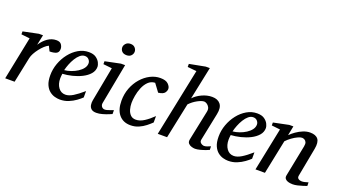

<svg xmlns="http://www.w3.org/2000/svg" viewBox="-64 -1252 3119 1778"><g transform="rotate(20 1496.0 -362.5)"><path d="M409.2 -431.6Q409.2 -396.5 384.8 -385.3Q360.4 -374 319.8 -374L295.9 -421.9Q277.8 -414.1 256.8 -395Q235.8 -376 216.3 -350.8Q196.8 -325.7 182.6 -299.8Q168.5 -273.9 164.1 -252L111.8 0H19L105 -424.8L21 -434.1V-462.9L171.9 -494.1H211.9L190.9 -393.1Q221.7 -440.4 261 -467.3Q300.3 -494.1 345.2 -494.1Q381.3 -494.1 395.3 -473.1Q409.2 -452.1 409.2 -431.6Z M786.1 -393.1Q786.1 -352.1 759 -321Q731.9 -290 688.7 -268.3Q645.5 -246.6 596.2 -234.6Q546.9 -222.7 502 -220.2Q500.5 -210.4 499.3 -196.8Q498 -183.1 498 -173.8Q498 -119.1 523.9 -83.5Q549.8 -47.9 593.3 -47.9Q627 -47.9 667.7 -72.5Q708.5 -97.2 763.2 -145V-82Q744.6 -64 714.4 -42Q684.1 -20 645 -3.9Q606 12.2 560.1 12.2Q537.1 12.2 509.8 4.9Q482.4 -2.4 457.8 -22Q433.1 -41.5 417.2 -77.1Q401.4 -112.8 401.4 -169.9Q401.4 -229.5 422.1 -286.9Q442.9 -344.2 479.5 -390.9Q516.1 -437.5 563.7 -465.3Q611.3 -493.2 665 -493.2Q711.4 -493.2 737.8 -474.1Q764.2 -455.1 775.1 -431.4Q786.1 -407.7 786.1 -393.1ZM697.3 -394Q697.3 -413.6 682.6 -430.2Q668 -446.8 643.1 -446.8Q618.2 -446.8 596.4 -428.5Q574.7 -410.2 556.6 -380.9Q538.6 -351.6 525.9 -319.1Q513.2 -286.6 506.3 -257.8Q538.1 -260.7 571.5 -272.5Q605 -284.2 633.5 -302.5Q662.1 -320.8 679.7 -344.2Q697.3 -367.7 697.3 -394Z M1062 -641.1Q1062 -619.1 1046.1 -602.1Q1030.3 -585 1001.5 -585Q970.7 -585 955.1 -601.3Q939.5 -617.7 939.5 -641.1Q939.5 -660.6 956.1 -678.7Q972.7 -696.8 1002.4 -696.8Q1030.8 -696.8 1046.4 -679.4Q1062 -662.1 1062 -641.1ZM1066.4 -28.8Q1059.1 -25.4 1034.4 -15.4Q1009.8 -5.4 978.8 3.4Q947.8 12.2 920.4 12.2Q886.2 12.2 869.9 -2.7Q853.5 -17.6 850.1 -40.3Q846.7 -63 851.1 -85.9L915 -424.8L829.1 -434.1V-462.9L980 -494.1H1021L945.3 -94.2Q941.4 -73.7 952.6 -58.3Q963.9 -43 984.4 -43Q996.1 -43 1012.7 -48.3Q1029.3 -53.7 1044.7 -59.6Q1060.1 -65.4 1066.4 -66.9Z M1472.2 -423.8Q1472.2 -404.3 1457.8 -384.8Q1443.4 -365.2 1395.5 -358.9L1338.4 -436Q1297.9 -434.1 1270.5 -406.7Q1243.2 -379.4 1226.8 -339.1Q1210.4 -298.8 1203.4 -257.6Q1196.3 -216.3 1196.3 -186Q1196.3 -153.8 1204.8 -123.3Q1213.4 -92.8 1232.9 -73Q1252.4 -53.2 1285.2 -53.2Q1325.2 -53.2 1366.9 -80.1Q1408.7 -106.9 1451.2 -148.9V-85.9Q1430.7 -65.9 1401.9 -43Q1373 -20 1336.4 -3.9Q1299.8 12.2 1255.4 12.2Q1184.1 12.2 1142.8 -36.4Q1101.6 -85 1101.6 -173.8Q1101.6 -241.2 1124 -299.3Q1146.5 -357.4 1184.8 -401.1Q1223.1 -444.8 1271.2 -469.5Q1319.3 -494.1 1370.1 -494.1Q1424.3 -494.1 1448.2 -470.5Q1472.2 -446.8 1472.2 -423.8Z M2026.4 -24.9Q2018.1 -20.5 1993.9 -11.5Q1969.7 -2.4 1941.7 4.9Q1913.6 12.2 1892.6 12.2Q1880.4 12.2 1860.8 7.1Q1841.3 2 1827.6 -12.2Q1814 -26.4 1819.3 -53.2L1880.4 -348.1Q1885.7 -374.5 1876 -392.3Q1866.2 -410.2 1851.3 -419.2Q1836.4 -428.2 1825.2 -428.2Q1801.3 -428.2 1761 -406.5Q1720.7 -384.8 1687.5 -350.1L1614.3 0H1522.5L1660.2 -668L1571.3 -676.8V-707L1727.5 -736.8H1767.6L1700.2 -414.1Q1731 -447.8 1780.5 -470.9Q1830.1 -494.1 1880.4 -494.1Q1935.5 -494.1 1962.6 -460.4Q1989.7 -426.8 1975.6 -358.9L1920.4 -89.8Q1916.5 -70.8 1924.8 -60.3Q1933.1 -49.8 1944.8 -45.4Q1956.5 -41 1962.4 -41Q1976.1 -41 1992.2 -46.9Q2008.3 -52.7 2025.4 -60.1Z M2445.3 -393.1Q2445.3 -352.1 2418.2 -321Q2391.1 -290 2347.9 -268.3Q2304.7 -246.6 2255.4 -234.6Q2206.1 -222.7 2161.1 -220.2Q2159.7 -210.4 2158.4 -196.8Q2157.2 -183.1 2157.2 -173.8Q2157.2 -119.1 2183.1 -83.5Q2209 -47.9 2252.4 -47.9Q2286.1 -47.9 2326.9 -72.5Q2367.7 -97.2 2422.4 -145V-82Q2403.8 -64 2373.5 -42Q2343.3 -20 2304.2 -3.9Q2265.1 12.2 2219.2 12.2Q2196.3 12.2 2168.9 4.9Q2141.6 -2.4 2116.9 -22Q2092.3 -41.5 2076.4 -77.1Q2060.5 -112.8 2060.5 -169.9Q2060.5 -229.5 2081.3 -286.9Q2102.1 -344.2 2138.7 -390.9Q2175.3 -437.5 2222.9 -465.3Q2270.5 -493.2 2324.2 -493.2Q2370.6 -493.2 2397 -474.1Q2423.3 -455.1 2434.3 -431.4Q2445.3 -407.7 2445.3 -393.1ZM2356.4 -394Q2356.4 -413.6 2341.8 -430.2Q2327.1 -446.8 2302.2 -446.8Q2277.3 -446.8 2255.6 -428.5Q2233.9 -410.2 2215.8 -380.9Q2197.8 -351.6 2185.1 -319.1Q2172.4 -286.6 2165.5 -257.8Q2197.3 -260.7 2230.7 -272.5Q2264.2 -284.2 2292.7 -302.5Q2321.3 -320.8 2338.9 -344.2Q2356.4 -367.7 2356.4 -394Z M2989.3 -20Q2974.1 -14.6 2950.7 -7.1Q2927.2 0.5 2901.9 6.3Q2876.5 12.2 2855.5 12.2Q2846.7 12.2 2831.5 10.5Q2816.4 8.8 2801.8 2.9Q2787.1 -2.9 2778.8 -14.9Q2770.5 -26.9 2774.4 -46.9L2835.4 -354Q2840.8 -380.9 2834 -395.8Q2827.1 -410.6 2814.9 -416.7Q2802.7 -422.9 2791.5 -422.9Q2775.4 -422.9 2749.8 -410.9Q2724.1 -398.9 2696.8 -379.2Q2669.4 -359.4 2647.5 -335.9L2578.6 0H2485.4L2572.3 -424.8L2488.3 -434.1V-462.9L2639.2 -494.1H2679.2L2660.6 -400.9Q2682.6 -423.3 2713.1 -444.8Q2743.7 -466.3 2778.3 -480.2Q2813 -494.1 2846.2 -494.1Q2901.4 -494.1 2924.8 -463.9Q2948.2 -433.6 2935.5 -366.2L2882.3 -84Q2878.9 -64.9 2887.5 -55.9Q2896 -46.9 2907.7 -44.4Q2919.4 -42 2925.3 -42Q2939 -42 2955.1 -45.9Q2971.2 -49.8 2988.3 -55.2Z"/></g></svg>

Font: Charis
Style: Italic
Weight: 400
Italic angle: -11°
Designer: Walt Agee, Miriam Martin, Annie Olsen, Victor Gaultney, Lorna Priest, Alan Ward, Bob Hallissy, Martin Hosken, Sharon Cor
Foundry: SIL Global
Version: Version 7.000